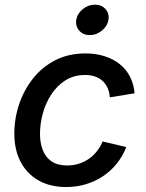

<svg xmlns="http://www.w3.org/2000/svg" viewBox="-20 -772 610 804"><path d="M257.3 11.2Q189.9 11.2 141.4 -16.4Q92.8 -43.9 66.4 -94.2Q40 -144.5 40 -211.9Q40 -275.9 60.3 -335.9Q80.6 -396 118.9 -444.1Q157.2 -492.2 212.4 -520.3Q267.6 -548.3 337.9 -548.3Q381.3 -548.3 418 -536.6Q454.6 -524.9 481.7 -503.2Q508.8 -481.4 524.7 -450.4Q540.5 -419.4 543.5 -381.3L439.9 -364.3Q438.5 -385.3 431.2 -402.3Q423.8 -419.4 410.9 -431.9Q397.9 -444.3 379.4 -451.2Q360.8 -458 335.9 -458Q289.6 -458 254.4 -435.8Q219.2 -413.6 195.3 -377.2Q171.4 -340.8 159.4 -297.4Q147.5 -253.9 147.5 -211.4Q147.5 -173.3 159.2 -143.3Q170.9 -113.3 196 -96.2Q221.2 -79.1 260.7 -79.1Q286.6 -79.1 310.1 -86.4Q333.5 -93.8 352.5 -107.2Q371.6 -120.6 386.2 -139.2Q400.9 -157.7 409.7 -179.7L508.8 -156.2Q493.7 -117.7 468.8 -86.7Q443.8 -55.7 411.1 -33.9Q378.4 -12.2 339.6 -0.5Q300.8 11.2 257.3 11.2ZM356 -625Q328.1 -625 311.8 -643.8Q295.4 -662.6 299.3 -689Q303.7 -715.3 326.7 -733.9Q349.6 -752.4 377.4 -752.4Q405.3 -752.4 421.9 -733.9Q438.5 -715.3 434.1 -689Q429.7 -662.6 406.7 -643.8Q383.8 -625 356 -625Z"/></svg>

Font: Inter 17pt Medium
Style: Italic
Weight: 500
Italic angle: -9.3988°
Version: Version 4.001;git-66647c0bb